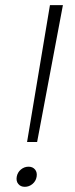

<svg xmlns="http://www.w3.org/2000/svg" viewBox="-20 -722 291 745"><path d="M85 -170.9 173.8 -702.1H224.1L124 -170.9ZM76.2 2.9Q60.1 2.9 51 -8.1Q42 -19 44.9 -36.1Q47.9 -53.2 61 -64.2Q74.2 -75.2 90.8 -75.2Q106.9 -75.2 116 -64.2Q125 -53.2 122.1 -36.1Q119.1 -19 106 -8.1Q92.8 2.9 76.2 2.9Z"/></svg>

Font: SVN-Poppins ExtraLight
Style: Italic
Weight: 200
Italic angle: -10°
Designer: Ninad Kale (Devanagari), Jonny Pinhorn (Latin)
Foundry: Indian Type Foundry
Version: Version 3.002 2017